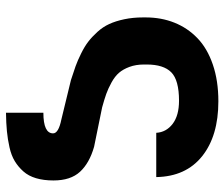

<svg xmlns="http://www.w3.org/2000/svg" viewBox="-76 -502 778 667"><g transform="rotate(90 313.5 -169.0)"><path d="M372.1 199.7V69.8Q443.8 69.8 443.8 36.1Q443.8 17.1 395.5 7.3L258.8 -25.9Q231 -34.7 210.7 -42Q190.4 -49.3 166.3 -61.3Q142.1 -73.2 125.2 -86.2Q108.4 -99.1 91.3 -117.9Q74.2 -136.7 64 -158.9Q53.7 -181.2 47.4 -211.2Q41 -241.2 41 -276.4V-285.6Q41 -339.8 59.3 -385.5Q77.6 -431.2 113 -465.3Q148.4 -499.5 204.6 -518.8Q260.7 -538.1 332.5 -538.1Q452.6 -538.1 523.2 -481.7Q593.8 -425.3 595.7 -322.3H441.9Q439.9 -356.9 410.9 -379.2Q381.8 -401.4 330.6 -401.4Q258.8 -401.4 231.7 -374.5Q204.6 -347.7 204.6 -289.1V-279.8Q204.6 -251.5 212.9 -229.2Q221.2 -207 233.4 -192.9Q245.6 -178.7 266.8 -167Q288.1 -155.3 306.6 -148.7Q325.2 -142.1 353.5 -134.3L490.2 -106.4Q546.9 -90.3 577.1 -57.6Q607.4 -24.9 607.4 34.7Q607.4 68.8 599.6 95.2Q591.8 121.6 575.9 139.4Q560.1 157.2 540.3 169.2Q520.5 181.2 492.4 187.5Q464.4 193.8 436.3 196.5Q408.2 199.2 372.1 199.7Z"/></g></svg>

Font: Bert Sans Black
Style: Regular
Weight: 900
Designer: Christian Robertson, Adam Twardoch, & Cristiano Sobral
Foundry: Google
Version: Version 12.135;January 10, 2020;FontCreator 12.0.0.2547 64-b